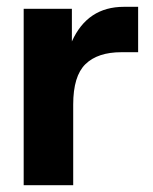

<svg xmlns="http://www.w3.org/2000/svg" viewBox="-20 -546 452 566"><path d="M49.8 0V-520H191.9V-423.8Q237.8 -525.9 345.2 -525.9H387.2V-392.1H337.9Q268.1 -392.1 231.9 -356.9Q195.8 -321.8 195.8 -237.8V0Z"/></svg>

Font: Aspekta 400
Style: Bold
Weight: 700
Designer: Ivo Dolenc
Version: Version 2.000